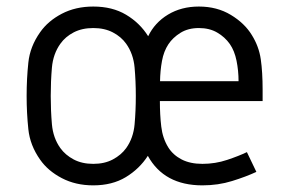

<svg xmlns="http://www.w3.org/2000/svg" viewBox="-20 -556 877 584"><path d="M430.7 -445.8Q450.7 -487.3 491.2 -511.7Q531.7 -536.1 585 -536.1Q640.1 -536.1 682.1 -510.7Q724.1 -485.4 746.1 -449.2Q767.6 -414.6 773.2 -375.7Q778.8 -336.9 778.8 -282.7V-248.5H466.3Q466.3 -206.5 470.5 -171.1Q474.6 -135.7 491.7 -107.9Q506.3 -84.5 532.5 -71Q558.6 -57.6 595.7 -57.6Q634.8 -57.6 670.7 -69.6Q706.5 -81.5 731 -93.3L759.8 -33.2Q728.5 -18.6 686 -5.4Q643.6 7.8 595.7 7.8Q479 7.8 429.7 -82Q404.3 -42.5 362.8 -17.3Q321.3 7.8 263.7 7.8Q210 7.8 168 -14.2Q126 -36.1 102.1 -70.3Q71.3 -113.8 66.2 -163.1Q61 -212.4 61 -264.2Q61 -316.4 66.2 -365.5Q71.3 -414.6 102.1 -458Q126 -492.2 168 -514.2Q210 -536.1 263.7 -536.1Q321.8 -536.1 363.5 -511.2Q405.3 -486.3 430.7 -445.8ZM466.8 -309.1H705.6Q705.6 -340.8 699.5 -371.1Q693.4 -401.4 679.2 -421.9Q664.1 -443.4 640.6 -457Q617.2 -470.7 585 -470.7Q552.2 -470.7 528.8 -456.1Q505.4 -441.4 492.2 -421.4Q478 -399.9 472.7 -370.6Q467.3 -341.3 466.8 -309.1ZM263.7 -470.7Q229.5 -470.7 204.1 -457.5Q178.7 -444.3 163.6 -422.9Q141.6 -392.1 137.9 -350.3Q134.3 -308.6 134.3 -264.2Q134.3 -219.7 137.9 -178Q141.6 -136.2 163.6 -105.5Q178.7 -84.5 204.1 -71Q229.5 -57.6 263.7 -57.6Q297.9 -57.6 323.2 -71Q348.6 -84.5 363.8 -105.5Q385.7 -136.2 389.4 -178Q393.1 -219.7 393.1 -264.2Q393.1 -308.6 389.4 -350.3Q385.7 -392.1 363.8 -422.9Q348.6 -444.3 323.2 -457.5Q297.9 -470.7 263.7 -470.7Z"/></svg>

Font: Gidole
Style: Regular
Weight: 400
Version: Version 2.100; ttfautohint (v1.8.4.7-5d5b)